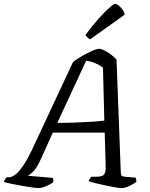

<svg xmlns="http://www.w3.org/2000/svg" viewBox="-53 -972 776 992"><path d="M145 0Q138 0 116 -3Q94 -6 65.5 -11Q37 -16 10 -21.5Q-17 -27 -33 -32Q-28 -48 -18 -56H-7Q8 -56 27 -70.5Q46 -85 70 -121Q94 -157 124 -223L324 -651Q334 -660 352.5 -671.5Q371 -683 392 -694Q413 -705 431 -712.5Q449 -720 459 -720Q470 -720 487.5 -711Q505 -702 522 -689Q539 -676 549 -664L571 -84Q571 -70 575 -65Q579 -60 591 -59L648 -54Q649 -51 650.5 -45Q652 -39 651 -32Q637 -21 614 -10.5Q591 0 575 0Q566 0 542.5 -4Q519 -8 491 -14Q463 -20 439 -26Q415 -32 405 -36Q407 -43 411.5 -49.5Q416 -56 420 -59H444Q458 -59 469.5 -61.5Q481 -64 487.5 -75Q494 -86 493 -113L488 -287H220L153 -139Q133 -98 115 -82Q97 -66 90 -64L219 -53Q224 -45 222 -31Q209 -20 185 -10Q161 0 145 0ZM243 -337Q293 -337 341 -339Q389 -341 427.5 -343.5Q466 -346 486 -349L479 -623Q460 -637 437 -646.5Q414 -656 392 -658ZM413 -769Q407 -771 398.5 -779Q390 -787 389 -792Q424 -839 456 -875Q488 -911 511.5 -931.5Q535 -952 543 -952Q549 -952 560 -943.5Q571 -935 580.5 -922Q590 -909 591 -896Z"/></svg>

Font: Texturina 72pt 72pt Regular
Style: Italic
Weight: 400
Italic angle: -11°
Designer: Guillermo Torres Carreño
Foundry: Omnibus-Type
Version: Version 1.002; ttfautohint (v1.8.3)